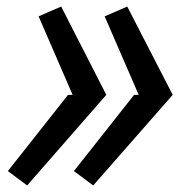

<svg xmlns="http://www.w3.org/2000/svg" viewBox="-20 -615 590 587"><path d="M265 -48 206 -92 390 -325H404L300 -565L369 -595L508 -325ZM63 -48 4 -92 188 -325H202L98 -565L167 -595L305 -325Z"/></svg>

Font: Lode Dark
Style: Bold Italic
Weight: 700
Italic angle: -11°
Monospace: yes
Designer: Belleve Invis
Foundry: Belleve Invis
Version: Version 29.2.0; ttfautohint (v1.8.3)